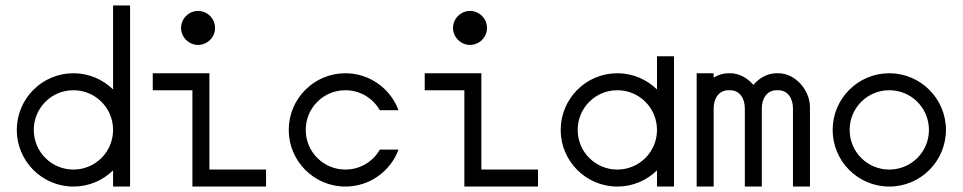

<svg xmlns="http://www.w3.org/2000/svg" viewBox="-20 -686 3540 706"><path d="M41.7 -208.3C41.7 -93.3 135 0 250 0C306.8 0 358.2 -22.7 395.8 -59.6V0H458.3V-665.8H395.8V-357.1C358.2 -393.9 306.8 -416.7 250 -416.7C135 -416.7 41.7 -323.3 41.7 -208.3ZM104.2 -208.3C104.2 -289.2 169.2 -354.2 250 -354.2C330.8 -354.2 395.8 -289.2 395.8 -208.3C395.8 -127.5 330.8 -62.5 250 -62.5C169.2 -62.5 104.2 -127.5 104.2 -208.3Z M645.8 -583.3C645.8 -549.2 674.2 -520.8 708.3 -520.8C742.5 -520.8 770.8 -549.2 770.8 -583.3C770.8 -617.5 742.5 -645.8 708.3 -645.8C674.2 -645.8 645.8 -617.5 645.8 -583.3ZM687.5 -354.2V0H958.3V-62.5H750V-416.7H541.7V-354.2Z M1041.7 -208.3C1041.7 -93.3 1135 0 1250 0C1339.5 0 1415.9 -56.5 1445.4 -135.8H1376.7C1351.6 -91.9 1304.4 -62.5 1250 -62.5C1169.2 -62.5 1104.2 -127.5 1104.2 -208.3C1104.2 -289.2 1169.2 -354.2 1250 -354.2C1304.4 -354.2 1351.6 -324.7 1376.7 -280.8H1445.4C1415.9 -360.1 1339.5 -416.7 1250 -416.7C1135 -416.7 1041.7 -323.3 1041.7 -208.3Z M1645.8 -583.3C1645.8 -549.2 1674.2 -520.8 1708.3 -520.8C1742.5 -520.8 1770.8 -549.2 1770.8 -583.3C1770.8 -617.5 1742.5 -645.8 1708.3 -645.8C1674.2 -645.8 1645.8 -617.5 1645.8 -583.3ZM1687.5 -354.2V0H1958.3V-62.5H1750V-416.7H1541.7V-354.2Z M2041.7 -208.3C2041.7 -93.3 2135 0 2250 0C2306.8 0 2358.2 -22.7 2395.8 -59.6V0H2458.3V-479.2H2395.8V-357.1C2358.2 -393.9 2306.8 -416.7 2250 -416.7C2135 -416.7 2041.7 -323.3 2041.7 -208.3ZM2104.2 -208.3C2104.2 -289.2 2169.2 -354.2 2250 -354.2C2330.8 -354.2 2395.8 -289.2 2395.8 -208.3C2395.8 -127.5 2330.8 -62.5 2250 -62.5C2169.2 -62.5 2104.2 -127.5 2104.2 -208.3Z M2841.7 -416.7H2835.8C2802.4 -416.7 2771.7 -399.3 2750.1 -373.7C2728.6 -399.3 2698 -416.7 2664.6 -416.7H2658.8C2639.2 -416.7 2620.6 -410.7 2604.2 -400.7V-416.7H2541.7V0H2604.2V-287.5C2604.2 -323.3 2622.9 -354.2 2658.8 -354.2H2664.6C2700.4 -354.2 2718.8 -323.3 2718.8 -287.5V0H2781.2V-287.5C2781.2 -323.3 2800 -354.2 2835.8 -354.2H2841.7C2877.5 -354.2 2895.8 -323.3 2895.8 -287.5V0H2958.3V-291.7C2958.3 -354.2 2905 -416.7 2841.7 -416.7Z M3104.2 -208.3C3104.2 -289.2 3169.2 -354.2 3250 -354.2C3330.8 -354.2 3395.8 -289.2 3395.8 -208.3C3395.8 -127.5 3330.8 -62.5 3250 -62.5C3169.2 -62.5 3104.2 -127.5 3104.2 -208.3ZM3041.7 -208.3C3041.7 -93.3 3135 0 3250 0C3365 0 3458.3 -93.3 3458.3 -208.3C3458.3 -323.3 3365 -416.7 3250 -416.7C3135 -416.7 3041.7 -323.3 3041.7 -208.3Z"/></svg>

Font: Amy Mono
Style: Regular
Weight: 400
Monospace: yes
Version: Version 001.000